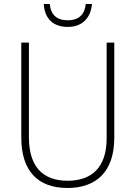

<svg xmlns="http://www.w3.org/2000/svg" viewBox="-20 -926 674 956"><path d="M438 -906H407C402 -855 374 -825 317 -825C262 -825 232 -854 228 -906H198C202 -832 246 -792 317 -792C388 -792 431 -834 438 -906ZM549 -240V-714H511V-237C511 -92 436 -26 317 -26C194 -26 124 -95 124 -243V-714H86V-241C86 -75 168 10 316 10C456 10 549 -68 549 -240Z"/></svg>

Font: Noto Sans SemiCondensed ExtraLight
Style: Regular
Weight: 200
Width: 4
Designer: Monotype Design Team
Foundry: Monotype Imaging Inc.
Version: Version 2.013